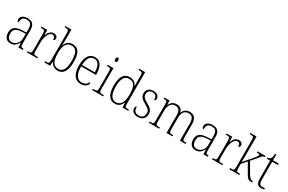

<svg xmlns="http://www.w3.org/2000/svg" viewBox="149 -2114 5213 3477"><g transform="rotate(30 2756.0 -375.0)"><path d="M182 10C268 10 310 -46 337 -97H341L348 0H439V-25H435C388 -25 379 -38 379 -109V-377C379 -489 335 -543 230 -543C131 -543 88 -493 88 -442C88 -409 100 -393 122 -393C122 -470 146 -513 228 -513C319 -513 338 -460 338 -371V-307L262 -304C117 -299 50 -252 50 -147C50 -40 106 10 182 10ZM190 -22C121 -22 92 -76 92 -145C92 -225 134 -273 265 -278L338 -281V-181C338 -101 276 -22 190 -22Z M525 0H742V-25H716C660 -25 647 -30 647 -100V-278C647 -388 691 -511 764 -511C808 -511 822 -486 822 -435C847 -435 857 -453 857 -477C857 -516 829 -544 776 -544C703 -544 670 -485 648 -429H645L639 -536H521V-511H531C595 -511 606 -506 606 -438V-101C606 -30 593 -25 537 -25H525Z M1169 10C1277 10 1347 -74 1347 -267C1347 -462 1290 -544 1173 -544C1091 -544 1041 -499 1016 -426H1014C1017 -466 1018 -527 1018 -564V-760H889V-735H908C963 -735 976 -730 976 -659V-96C976 -31 965 -25 903 -25H889V0H1010L1016 -92H1020C1046 -28 1096 10 1169 10ZM1168 -23C1058 -23 1017 -108 1017 -269C1017 -428 1063 -512 1167 -512C1266 -512 1305 -437 1305 -270C1305 -105 1256 -23 1168 -23Z M1651 10C1747 10 1797 -49 1797 -84C1797 -96 1792 -102 1786 -106C1765 -61 1723 -22 1655 -22C1561 -22 1501 -104 1502 -271H1813V-294C1813 -451 1750 -543 1643 -543C1525 -543 1459 -451 1459 -262C1459 -88 1533 10 1651 10ZM1771 -302H1503C1509 -431 1549 -512 1642 -512C1729 -512 1769 -427 1771 -302Z M2000 -654C2018 -654 2030 -663 2030 -698C2030 -732 2018 -742 2000 -742C1982 -742 1971 -732 1971 -698C1971 -663 1982 -654 2000 -654ZM1888 0H2120V-25H2099C2036 -25 2025 -30 2025 -99V-536H1905V-511H1917C1973 -511 1984 -505 1984 -435V-98C1984 -30 1973 -25 1910 -25H1888Z M2367 10C2445 10 2489 -36 2516 -102H2518L2524 0H2644V-25H2631C2571 -25 2559 -31 2559 -95V-760H2435V-735H2450C2505 -735 2518 -730 2518 -658V-548C2518 -517 2519 -480 2521 -446H2517C2491 -506 2443 -544 2365 -544C2248 -544 2186 -456 2186 -267C2186 -77 2254 10 2367 10ZM2369 -22C2282 -21 2228 -102 2228 -265C2228 -430 2272 -511 2370 -511C2483 -511 2518 -426 2518 -265C2518 -112 2471 -23 2369 -22Z M2848 10C2937 10 2996 -45 2996 -133C2996 -197 2971 -239 2877 -289C2801 -330 2763 -362 2763 -421C2763 -473 2792 -513 2857 -513C2919 -513 2952 -481 2952 -403C2972 -403 2983 -419 2983 -448C2983 -496 2943 -542 2861 -542C2777 -542 2724 -493 2724 -418C2724 -344 2760 -309 2862 -251C2941 -208 2958 -178 2958 -130C2958 -65 2920 -20 2849 -20C2768 -20 2741 -67 2741 -143C2725 -143 2712 -129 2712 -94C2712 -45 2748 10 2848 10Z M3074 0H3291V-25H3279C3215 -25 3205 -30 3205 -98V-331C3205 -425 3245 -510 3335 -510C3415 -510 3444 -459 3444 -361V0H3567V-25H3558C3496 -25 3486 -30 3486 -99V-345C3486 -436 3521 -510 3615 -510C3694 -510 3724 -456 3724 -361V0H3844V-25H3838C3776 -25 3766 -30 3766 -97V-359C3766 -482 3719 -543 3623 -543C3550 -543 3502 -507 3479 -445H3475C3459 -505 3421 -543 3346 -543C3282 -543 3234 -514 3207 -448H3203L3198 -536H3087V-511H3097C3153 -511 3163 -504 3163 -436V-99C3163 -30 3154 -25 3091 -25H3074Z M4052 10C4138 10 4180 -46 4207 -97H4211L4218 0H4309V-25H4305C4258 -25 4249 -38 4249 -109V-377C4249 -489 4205 -543 4100 -543C4001 -543 3958 -493 3958 -442C3958 -409 3970 -393 3992 -393C3992 -470 4016 -513 4098 -513C4189 -513 4208 -460 4208 -371V-307L4132 -304C3987 -299 3920 -252 3920 -147C3920 -40 3976 10 4052 10ZM4060 -22C3991 -22 3962 -76 3962 -145C3962 -225 4004 -273 4135 -278L4208 -281V-181C4208 -101 4146 -22 4060 -22Z M4395 0H4612V-25H4586C4530 -25 4517 -30 4517 -100V-278C4517 -388 4561 -511 4634 -511C4678 -511 4692 -486 4692 -435C4717 -435 4727 -453 4727 -477C4727 -516 4699 -544 4646 -544C4573 -544 4540 -485 4518 -429H4515L4509 -536H4391V-511H4401C4465 -511 4476 -506 4476 -438V-101C4476 -30 4463 -25 4407 -25H4395Z M4759 0H4967V-25H4960C4899 -25 4888 -30 4888 -98V-186L4978 -289L5083 -105C5138 -9 5153 0 5224 0H5236V-25H5231C5189 -25 5164 -48 5124 -117L5006 -320L5092 -420C5152 -494 5158 -511 5206 -511V-536H5038V-511C5081 -511 5097 -508 5097 -492C5097 -477 5085 -455 5013 -372L4885 -224C4887 -265 4888 -330 4888 -374V-760H4759V-735H4778C4834 -735 4846 -730 4846 -660V-99C4846 -30 4835 -25 4773 -25H4759Z M5429 10C5448 10 5470 7 5488 3V-26C5468 -23 5454 -21 5433 -21C5384 -21 5362 -50 5362 -137V-505H5479V-536H5362V-657H5336C5334 -600 5326 -569 5310 -552C5297 -538 5276 -529 5249 -528V-505H5320V-142C5320 -29 5351 10 5429 10Z"/></g></svg>

Font: Noto Serif Hebrew SemiCondensed ExtraLight
Style: Regular
Weight: 200
Width: 4
Designer: Monotype Design Team
Foundry: Monotype Imaging Inc.
Version: Version 2.004